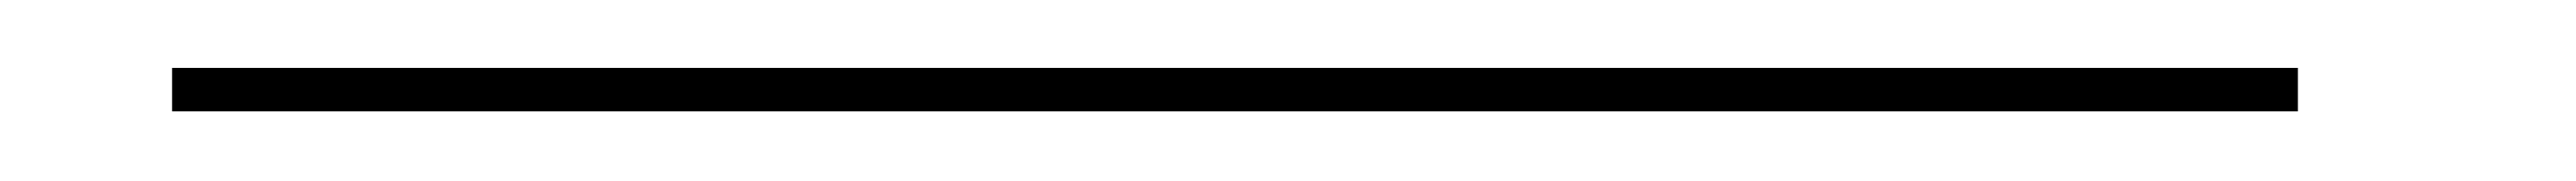

<svg xmlns="http://www.w3.org/2000/svg" viewBox="-20 36 741 52"><path d="M29.5 68V55.5H641V68Z"/></svg>

Font: Epilogue Thin
Style: Regular
Weight: 250
Designer: Tyler Finck
Foundry: Etcetera Type Co
Version: Version 2.111